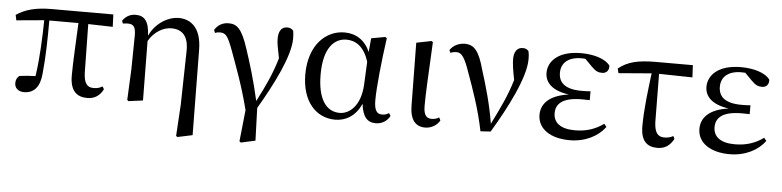

<svg xmlns="http://www.w3.org/2000/svg" viewBox="-45 -768 4917 1208"><g transform="rotate(5 2413.5 -163.5)"><path d="M512 15C558 15 592 -8 612 -49L602 -66C585 -56 571 -51 546 -51C508 -51 486 -72 483 -140L478 -449L633 -445L630 -523H241C143 -523 77 -506 18 -467L25 -433L200 -449C198 -339 194 -216 176 -94C138 -93 106 -90 75 -86C60 -75 53 -60 53 -39C53 -8 76 13 112 13C174 13 212 -28 219 -113C230 -218 232 -339 232 -450H416C411 -328 403 -205 403 -116C403 -21 446 15 512 15Z M1090 204 1099 210 1193 190 1187 -347C1186 -492 1115 -537 1041 -537C983 -537 900 -497 859 -409C855 -506 822 -533 770 -533C731 -533 704 -512 688 -488L695 -471C706 -473 716 -474 726 -474C762 -474 776 -457 776 -403L773 -189L764 5L772 12L863 0L859 -375C895 -438 953 -468 1002 -468C1067 -468 1112 -432 1109 -331L1102 6Z M1490 203 1499 210 1590 190 1583 -16C1675 -173 1770 -358 1770 -470C1770 -490 1769 -503 1766 -520C1755 -531 1746 -537 1727 -537C1693 -537 1673 -511 1673 -462C1673 -433 1678 -408 1692 -339C1663 -240 1626 -161 1573 -59C1543 -193 1509 -301 1483 -379C1442 -507 1409 -531 1358 -531C1320 -531 1289 -513 1270 -481L1277 -463C1287 -467 1297 -469 1307 -469C1345 -469 1358 -454 1393 -359C1424 -272 1471 -154 1511 4Z M2078 15C2140 15 2205 -17 2241 -100C2251 -16 2281 15 2335 15C2375 15 2407 -8 2423 -39L2412 -56C2399 -48 2388 -43 2369 -43C2336 -43 2319 -65 2319 -129C2319 -211 2337 -383 2357 -524L2347 -531L2259 -515L2251 -428C2218 -502 2161 -537 2089 -537C1973 -537 1866 -440 1866 -253C1866 -84 1955 15 2078 15ZM2247 -365 2240 -217C2232 -84 2162 -30 2102 -30C2016 -30 1962 -107 1962 -261C1962 -430 2029 -493 2106 -493C2163 -493 2218 -460 2247 -365Z M2646 15C2691 15 2725 -13 2738 -38L2729 -56C2716 -49 2703 -43 2683 -43C2652 -43 2631 -59 2631 -120C2631 -196 2636 -284 2648 -525L2639 -531L2544 -512L2549 -114C2550 -23 2587 15 2646 15Z M2995 8 3059 4C3156 -158 3257 -354 3257 -470C3257 -490 3256 -504 3252 -521C3242 -532 3232 -537 3215 -537C3179 -537 3160 -509 3160 -462C3160 -433 3166 -392 3178 -332C3148 -230 3108 -150 3056 -45C3037 -165 3003 -281 2972 -379C2941 -493 2910 -532 2849 -532C2813 -532 2776 -515 2756 -484L2764 -467C2774 -472 2787 -475 2802 -475C2835 -475 2855 -445 2886 -355C2924 -250 2967 -131 2995 8Z M3558 15C3658 15 3738 -28 3782 -88L3767 -107C3715 -69 3657 -50 3586 -50C3494 -50 3450 -87 3450 -147C3450 -203 3488 -248 3614 -248C3625 -248 3636 -248 3663 -247V-303C3639 -301 3623 -301 3606 -301C3500 -301 3461 -342 3461 -403C3461 -465 3506 -505 3588 -505L3613 -504L3657 -459C3686 -430 3701 -425 3726 -425C3752 -425 3770 -444 3767 -474C3736 -517 3660 -537 3583 -537C3444 -537 3377 -471 3377 -395C3377 -334 3423 -285 3529 -271C3404 -254 3356 -196 3356 -128C3356 -39 3438 15 3558 15Z M4112 15C4161 15 4192 -8 4215 -50L4207 -68C4190 -59 4173 -54 4151 -54C4113 -54 4089 -74 4086 -145L4083 -450L4294 -446L4290 -523H4058C3943 -523 3879 -507 3821 -461L3828 -432L4036 -449C4023 -342 4007 -221 4007 -113C4007 -20 4047 15 4112 15Z M4568 15C4668 15 4748 -28 4792 -88L4777 -107C4725 -69 4667 -50 4596 -50C4504 -50 4460 -87 4460 -147C4460 -203 4498 -248 4624 -248C4635 -248 4646 -248 4673 -247V-303C4649 -301 4633 -301 4616 -301C4510 -301 4471 -342 4471 -403C4471 -465 4516 -505 4598 -505L4623 -504L4667 -459C4696 -430 4711 -425 4736 -425C4762 -425 4780 -444 4777 -474C4746 -517 4670 -537 4593 -537C4454 -537 4387 -471 4387 -395C4387 -334 4433 -285 4539 -271C4414 -254 4366 -196 4366 -128C4366 -39 4448 15 4568 15Z"/></g></svg>

Font: Noto Serif KR Medium
Style: Regular
Weight: 500
Designer: Ryoko NISHIZUKA 西塚涼子 (kana & ideographs); Frank Grießhammer (Latin, Greek & Cyrillic); Wenlong ZHANG 张文龙 (bopomofo); San
Foundry: Adobe
Version: Version 2.001;hotconv 1.1.0;makeotfexe 2.6.0